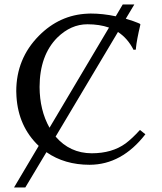

<svg xmlns="http://www.w3.org/2000/svg" viewBox="-20 -718 717 848"><path d="M185.1 -45.9 91.8 109.9H42L150.9 -73.7Q61 -159.2 52.7 -292Q52.2 -304.2 51.8 -314.9Q51.8 -459 151.9 -560.1Q243.2 -652.3 366.7 -657.7Q374 -658.2 379.9 -658.2Q434.6 -658.2 491.2 -646L522 -698.2H573.2L535.6 -635.3Q552.7 -630.4 568.4 -624.8Q584 -619.1 590.8 -616.2L598.1 -612.8L600.1 -609.9Q583.5 -539.6 580.6 -506.8Q580.1 -502.4 580.1 -499L569.8 -498Q543.5 -549.3 501 -576.7L225.6 -114.7Q288.6 -41.5 384.8 -41Q475.1 -41 534.7 -84.5Q564 -106.4 598.1 -144L622.1 -125Q518.1 9.3 376 9.8Q265.1 9.8 185.1 -45.9ZM198.7 -153.8 461.4 -596.2Q419.4 -610.8 366.2 -610.8Q293 -610.8 232.9 -551.8Q155.3 -473.6 154.8 -334Q155.3 -231 198.7 -153.8Z"/></svg>

Font: Linux Biolinum Capitals O
Style: Small Caps
Weight: 400
Designer: Philipp H. Poll
Foundry: Philipp H. Poll
Version: Version 1.0.4